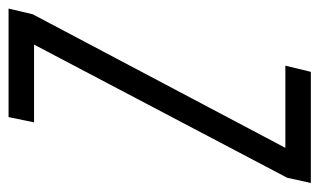

<svg xmlns="http://www.w3.org/2000/svg" viewBox="-200 -562 728 437"><g transform="rotate(-90 163.5 -344.0)"><path d="M-35 0 -23 -54 280 -630H103L115 -688H362L349 -633L45 -58H232L218 0Z"/></g></svg>

Font: Saira Ultra Condensed
Style: Italic
Weight: 400
Width: 1
Italic angle: -12°
Designer: Hector Gatti with collaboration of the Omnibus-Type team
Foundry: Omnibus-Type
Version: Version 1.001; ttfautohint (v1.8)